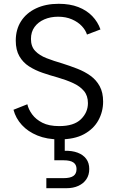

<svg xmlns="http://www.w3.org/2000/svg" viewBox="-20 -727 614 1011"><path d="M321 67Q360 66 389 77Q418 88 434 109.5Q450 131 450 163Q450 194 435 216.5Q420 239 393 251.5Q366 264 330 264H224V211H315Q350 211 366.5 199.5Q383 188 383 163Q383 140 366.5 128.5Q350 117 315 117H266V-3H321ZM124 -178Q130 -151 149.5 -124.5Q169 -98 203.5 -80.5Q238 -63 292 -63Q369 -63 406 -99Q443 -135 443 -184Q443 -223 422 -248Q401 -273 365 -289.5Q329 -306 284 -319Q244 -330 204.5 -343.5Q165 -357 133 -377.5Q101 -398 82 -431Q63 -464 63 -513Q63 -572 91 -615.5Q119 -659 170 -683Q221 -707 289 -707Q348 -707 392 -690Q436 -673 465.5 -642.5Q495 -612 509 -572L438 -545Q431 -568 411 -589.5Q391 -611 359 -625Q327 -639 286 -639Q246 -639 213.5 -625Q181 -611 162 -585Q143 -559 143 -522Q143 -482 165.5 -458.5Q188 -435 225.5 -420.5Q263 -406 308 -393Q349 -380 387.5 -365Q426 -350 456.5 -328Q487 -306 505 -273Q523 -240 523 -192Q523 -139 498 -93.5Q473 -48 422.5 -20.5Q372 7 293 7Q227 7 177 -13.5Q127 -34 95 -69Q63 -104 51 -149Z"/></svg>

Font: Albert Sans
Style: Regular
Weight: 400
Designer: Andreas Rasmussen
Foundry: a.Foundry
Version: Version 1.025